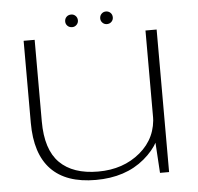

<svg xmlns="http://www.w3.org/2000/svg" viewBox="-50 -731 814 789"><g transform="rotate(-5 357.0 -337.0)"><path d="M579 0H616.5V-588H570.5V-137ZM113.5 -589.5H68V-251Q68 -123 130 -58.5Q192 6 314 6Q437 6 515.5 -60Q594 -126 594 -208.5L571 -239.5Q571 -145.5 500.8 -86.5Q430.5 -27.5 327 -27.5Q223 -27.5 168.2 -82Q113.5 -136.5 113.5 -253ZM272 -628Q282.5 -628 290 -635.5Q297.5 -643 297.5 -653.5Q297.5 -665 290 -672.5Q282.5 -680 272 -680Q260 -680 252.5 -672.5Q245 -665 245 -653.5Q245 -643 252.5 -635.5Q260 -628 272 -628ZM415 -628Q426.5 -628 434 -635.5Q441.5 -643 441.5 -653.5Q441.5 -665 434 -672.5Q426.5 -680 415 -680Q404.5 -680 397 -672.5Q389.5 -665 389.5 -653.5Q389.5 -643 397 -635.5Q404.5 -628 415 -628Z"/></g></svg>

Font: Anybody Expanded ExtraLight
Style: Regular
Weight: 250
Width: 7
Version: Version 1.113;gftools[0.9.25]